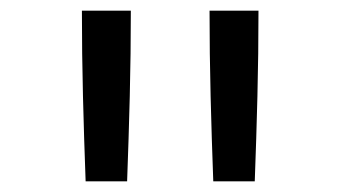

<svg xmlns="http://www.w3.org/2000/svg" viewBox="-20 -792 640 361"><path d="M141 -451Q138 -531 136 -611Q134 -691 134 -772H226Q226 -691 224 -611Q222 -531 219 -451ZM381 -451Q378 -531 376 -611Q374 -691 374 -772H466Q466 -691 464 -611Q462 -531 459 -451Z"/></svg>

Font: Iosevka Mono
Style: Regular
Weight: 400
Designer: Belleve Invis
Foundry: Belleve Invis
Version: Version 11.1.1